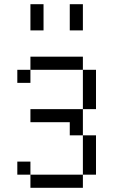

<svg xmlns="http://www.w3.org/2000/svg" viewBox="-20 -895 540 915"><path d="M125 -62.5V0H375V-62.5ZM125 -62.5V-125H62.5V-62.5ZM375 -62.5H437.5V-250H375ZM375 -250Q375 -250 375 -375H125V-312.5H312.5V-250ZM375 -375H437.5V-562.5H375ZM125 -562.5H62.5V-500H125ZM125 -562.5H375V-625H125ZM125 -875Q125 -875 125 -750H187.5Q187.5 -750 187.5 -875ZM312.5 -875Q312.5 -875 312.5 -750H375Q375 -750 375 -875Z"/></svg>

Font: BFUnifontExMono
Style: Regular
Weight: 500
Version: Version 15.0.06